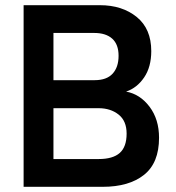

<svg xmlns="http://www.w3.org/2000/svg" viewBox="-20 -720 678 740"><path d="M71 0V-700H365Q451 -700 507 -654.5Q563 -609 563 -523Q563 -462 535.5 -421.5Q508 -381 466 -367Q520 -357 556.5 -308.5Q593 -260 593 -189Q593 -92 535 -46Q477 0 376 0ZM186 -107H360Q415 -107 441.5 -130.5Q468 -154 468 -205Q468 -254 437 -278.5Q406 -303 360 -303H186ZM186 -411H345Q391 -411 414 -436Q437 -461 437 -505Q437 -549 412.5 -571Q388 -593 343 -593H186Z"/></svg>

Font: Zen Kaku Gothic Antique
Style: Bold
Weight: 700
Designer: Yoshimichi Ohira
Foundry: Positype
Version: Version 1.001